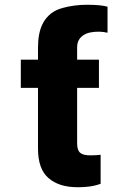

<svg xmlns="http://www.w3.org/2000/svg" viewBox="-20 -780 541 810"><path d="M67.8 -409.4V-528.4H140.3V-579.9Q140.3 -608.7 145.2 -635.3Q150.2 -661.9 162.1 -683.8Q174 -705.6 193.9 -721.9Q213.8 -738.3 244 -746.4Q293 -759.9 346.6 -759.9Q361.9 -759.9 374.1 -759.4Q386.4 -758.9 396.8 -758Q407.3 -757.1 416.2 -755.5Q425.1 -753.9 433.6 -751.8V-642Q427.2 -643.5 416.7 -644.9Q406.2 -646.3 394.2 -646.3Q377.8 -646.3 362 -643.3Q346.2 -640.3 333.6 -632.6Q321 -625 313.2 -612.2Q305.4 -599.4 305.4 -579.9V-528.4H397.4V-409.4H305.4V-174.7Q305.4 -160.2 308.6 -150.6Q311.8 -141 318.7 -135.1Q325.6 -129.3 336.3 -127Q346.9 -124.6 361.9 -124.6Q376.8 -124.6 386.2 -125.4Q395.6 -126.1 404.5 -127.1V-4.6Q381.7 3.6 358.3 6.7Q334.9 9.9 309.3 9.9Q268.5 9.9 237.9 0.4Q207.4 -9.2 185 -28.4Q140.3 -66.4 140.3 -153.1V-409.4Z"/></svg>

Font: Inter P Extra Bold
Style: Regular
Weight: 800
Designer: Rasmus Andersson
Foundry: rsms
Version: Version 3.018;git-588b23468